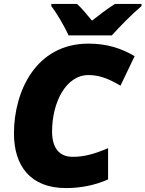

<svg xmlns="http://www.w3.org/2000/svg" viewBox="-20 -947 740 977"><path d="M329 -767H549C588 -810 650 -874 700 -916V-927H565C524 -901 485 -871 448 -842C430 -864 394 -908 372 -927H241V-916C271 -877 309 -811 329 -767ZM315 10C388 10 460 -3 530 -34V-193C459 -163 408 -149 350 -149C283 -149 245 -192 245 -278C245 -425 315 -565 430 -565C485 -565 532 -547 593 -511L665 -661C598 -701 525 -725 430 -725C162 -725 51 -481 51 -268C51 -102 136 10 315 10Z"/></svg>

Font: Noto Sans UI Black
Style: Italic
Weight: 900
Italic angle: -372°
Designer: Monotype Design Team
Foundry: Monotype Imaging Inc.
Version: Version 1.901